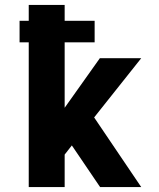

<svg xmlns="http://www.w3.org/2000/svg" viewBox="-20 -755 640 775"><path d="M96 0V-584H59V-671H96V-735H241V-671H362V-584H241V-320L383 -520H550L360 -281L550 0H384L270 -168L241 -131V0Z"/></svg>

Font: Iosevka SS04 Heavy Extended
Style: Regular
Weight: 900
Width: 7
Monospace: yes
Designer: Belleve Invis
Foundry: Belleve Invis
Version: Version 19.0.0; ttfautohint (v1.8.4)